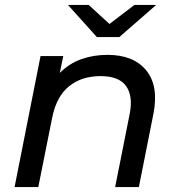

<svg xmlns="http://www.w3.org/2000/svg" viewBox="-20 -757 721 777"><path d="M415 -535Q520 -535 571.5 -472.5Q623 -410 601 -297L542 0H446L505 -297Q519 -369 490 -409Q461 -449 387 -449Q310 -449 259 -407.5Q208 -366 191 -280L135 0H39L144 -530H236L222 -462Q260 -500 309 -517.5Q358 -535 415 -535ZM372 -607 255 -737H339L423 -660L524 -737H612L463 -607Z"/></svg>

Font: Montserrat Medium
Style: Italic
Weight: 500
Italic angle: -11.3°
Designer: Julieta Ulanovsky
Foundry: Julieta Ulanovsky
Version: Version 9.000; ttfautohint (v1.8.4.7-5d5b)